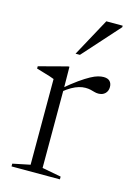

<svg xmlns="http://www.w3.org/2000/svg" viewBox="-108 -748 563 805"><g transform="rotate(15 173.5 -345.0)"><path d="M301 -462Q319.5 -462 328.2 -452.8Q337 -443.5 337 -428Q337 -410.5 326 -399.8Q315 -389 296.5 -389Q287.5 -389 279.2 -391.5Q271 -394 261.5 -396.2Q252 -398.5 239 -398.5Q225.5 -398.5 211 -394.2Q196.5 -390 180.5 -381Q164.5 -372 145.5 -356.5L140 -368.5Q175.5 -398.5 201.2 -416.8Q227 -435 245.5 -445Q264 -455 277.2 -458.5Q290.5 -462 301 -462ZM152 -373V-27.5L234.5 -12V0H24.5V-12L100 -27.5V-399.5Q93.5 -402.5 82.2 -406Q71 -409.5 55.8 -414Q40.5 -418.5 22 -424V-434L145.5 -466.5H151ZM161.5 -526 251 -690.5H322V-684L180.5 -526Z"/></g></svg>

Font: Newsreader 36pt Light
Style: Regular
Weight: 300
Designer: Hugues Gentile
Foundry: Production Type
Version: Version 1.003